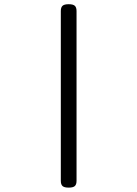

<svg xmlns="http://www.w3.org/2000/svg" viewBox="-20 -671 640 894"><path d="M263.2 -619.6Q263.2 -636.7 271.2 -644Q279.3 -651.4 299.8 -651.4Q320.3 -651.4 328.4 -644Q336.4 -636.7 336.4 -619.6V170.9Q336.4 188 328.4 195.3Q320.3 202.6 299.8 202.6Q279.3 202.6 271.2 195.3Q263.2 188 263.2 170.9Z"/></svg>

Font: Courier Prime
Style: Regular
Weight: 400
Designer: Alan Dague-Greene
Foundry: Quote-Unquote Apps
Version: Version 1.203